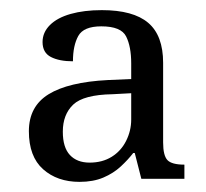

<svg xmlns="http://www.w3.org/2000/svg" viewBox="-20 -739 406 379"><path d="M137 -380Q93 -380 65 -405Q37 -430 37 -480Q37 -529 76 -553Q115 -577 193 -581L239 -583V-614Q239 -647 229 -667Q219 -687 180 -687Q145 -687 134.5 -668Q124 -649 124 -618Q97 -618 80.5 -626.5Q64 -635 64 -656Q64 -675 78.5 -689.5Q93 -704 119.5 -711.5Q146 -719 181 -719Q243 -719 272.5 -694Q302 -669 302 -615V-458Q302 -432 310.5 -423Q319 -414 344 -414V-386H259L246 -437H243Q233 -424 218.5 -410.5Q204 -397 184 -388.5Q164 -380 137 -380ZM157 -418Q182 -418 200.5 -429.5Q219 -441 229 -461Q239 -481 239 -503V-555L202 -553Q145 -552 124.5 -532.5Q104 -513 104 -479Q104 -448 118 -433Q132 -418 157 -418Z"/></svg>

Font: Noto Serif Tibetan Light
Style: Regular
Weight: 300
Version: Version 2.103